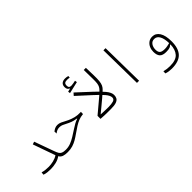

<svg xmlns="http://www.w3.org/2000/svg" viewBox="41 -1716 2848 2848"><g transform="rotate(-45 1465.0 -292.0)"><path d="M223.6 1.5Q191.9 1.5 156.7 -2Q121.6 -5.4 88.4 -17.6L93.3 -61.5Q127 -51.8 159.9 -48.1Q192.9 -44.4 228.5 -44.4Q275.4 -44.4 327.6 -57.1Q379.9 -69.8 418.5 -96.2L294.4 -447.3L336.9 -461.9L446.8 -156.2Q461.4 -115.2 475.3 -90.8Q489.3 -66.4 514.2 -55.4Q539.1 -44.4 585.9 -44.4Q604.5 -44.4 610.1 -38.6Q615.7 -32.7 615.7 -21.5Q615.7 -6.8 606.7 -2.7Q597.7 1.5 580.1 1.5Q524.9 1 491.5 -10.7Q458 -22.5 436.5 -57.1Q396.5 -26.4 339.4 -12.5Q282.2 1.5 223.6 1.5Z M580.1 1.5Q568.4 1.5 560.1 -3.9Q551.8 -9.3 551.8 -21Q551.8 -44.4 585.9 -44.4Q640.1 -44.4 688.2 -62.5Q736.3 -80.6 786.1 -111.6Q835.9 -142.6 893.6 -180.2Q927.2 -202.1 959.7 -220.5Q992.2 -238.8 1028.8 -250.5V-255.9Q1005.9 -259.3 973.9 -266.6Q941.9 -273.9 900.4 -293Q861.8 -310.5 825.9 -329.6Q790 -348.6 752.4 -348.6Q725.6 -348.6 703.4 -339.6Q681.2 -330.6 658.2 -312L655.3 -353Q674.3 -370.6 700 -382.6Q725.6 -394.5 755.4 -394.5Q788.6 -394.5 820.8 -379.9Q853 -365.2 888.4 -345.5Q923.8 -325.7 967.3 -310.1Q996.1 -299.8 1021 -293.7Q1045.9 -287.6 1074 -285.2Q1102.1 -282.7 1140.6 -283.7L1139.2 -238.8Q1084.5 -233.9 1042.5 -217Q1000.5 -200.2 957.5 -172.9Q904.8 -139.2 861.1 -107.9Q817.4 -76.7 775.1 -52Q732.9 -27.3 686 -12.9Q639.2 1.5 580.1 1.5Z M1485.4 1.5Q1481.4 1.5 1477.5 1.5Q1473.6 1.5 1470.2 1.5Q1434.6 1.5 1407 1.2Q1379.4 1 1348.6 -0.2Q1317.9 -1.5 1272.5 -4.9L1272.9 -67.9L1292 -51.8Q1325.2 -49.3 1361.6 -47.6Q1397.9 -45.9 1429.9 -45.2Q1461.9 -44.4 1481.4 -44.4Q1543 -44.4 1582 -56.2Q1621.1 -67.9 1621.1 -105.5Q1621.1 -147.5 1572.5 -203.9Q1523.9 -260.3 1436.5 -338.9Q1349.1 -417.5 1231.9 -525.9L1266.1 -564.5Q1381.3 -456.5 1471.9 -374Q1562.5 -291.5 1614.7 -227.8Q1667 -164.1 1667 -111.8Q1667 -77.6 1652.6 -52Q1638.2 -26.4 1599.1 -12.5Q1560.1 1.5 1485.4 1.5ZM1222.7 -595.2 1218.3 -629.4 1267.6 -641.6V-647.9Q1228 -661.1 1228 -714.8Q1228 -757.3 1253.2 -779.1Q1278.3 -800.8 1323.2 -800.8Q1356 -800.8 1384.3 -791.5L1382.3 -760.3Q1369.6 -762.2 1357.9 -763.9Q1346.2 -765.6 1330.6 -765.6Q1294.4 -765.6 1279.8 -751.7Q1265.1 -737.8 1265.1 -711.4Q1265.1 -681.6 1277.1 -669.9Q1289.1 -658.2 1317.4 -658.2Q1334.5 -658.2 1357.9 -663.1Q1381.3 -668 1404.8 -672.4L1410.2 -638.2Z M1300.8 -33.7 1272.9 -67.9Q1354 -137.7 1428.7 -198.7Q1503.4 -259.8 1553.2 -307.6Q1578.1 -331.5 1591.3 -355.5Q1604.5 -379.4 1608.9 -414.3Q1613.3 -449.2 1612.3 -506.3L1609.4 -693.4H1654.3L1658.7 -532.7Q1660.6 -459 1655.8 -413.1Q1650.9 -367.2 1636.7 -337.6Q1622.6 -308.1 1596.7 -284.2Q1556.6 -246.6 1506.1 -203.9Q1455.6 -161.1 1402.3 -117.4Q1349.1 -73.7 1300.8 -33.7Z M2032.2 0 2022 -693.4H2066.9L2077.1 0Z M2549.3 217.3Q2519.5 217.3 2488 212.9Q2456.5 208.5 2429.2 198.2L2431.6 155.3Q2466.3 164.1 2495.6 167.7Q2524.9 171.4 2556.2 171.4Q2680.2 171.4 2732.2 113.5Q2784.2 55.7 2787.1 -52.2L2777.8 -51.8Q2766.6 -37.1 2742.7 -26.9Q2718.8 -16.6 2663.1 -16.6Q2590.8 -16.6 2560.1 -50Q2529.3 -83.5 2529.3 -154.3Q2529.3 -199.7 2546.6 -238.8Q2564 -277.8 2597.2 -302Q2630.4 -326.2 2677.2 -326.2Q2748.5 -326.2 2790.3 -261.2Q2832 -196.3 2832 -70.8Q2832 74.7 2764.4 146Q2696.8 217.3 2549.3 217.3ZM2787.1 -79.6Q2785.2 -174.3 2755.9 -227.3Q2726.6 -280.3 2673.8 -280.3Q2625 -280.3 2599.6 -242.7Q2574.2 -205.1 2574.2 -154.3Q2574.2 -105.5 2597.2 -84Q2620.1 -62.5 2679.2 -62.5Q2708.5 -62.5 2735.6 -67.9Q2762.7 -73.2 2787.1 -79.6Z"/></g></svg>

Font: Cascadia Mono NF ExtraLight
Style: Regular
Weight: 200
Monospace: yes
Designer: Aaron Bell
Foundry: Saja Typeworks
Version: Version 2404.023; ttfautohint (v1.8.4)